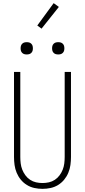

<svg xmlns="http://www.w3.org/2000/svg" viewBox="-20 -1192 540 1220"><path d="M250 8Q224 8 198.5 2.5Q173 -3 151 -16.5Q129 -30 112.5 -50Q96 -70 86 -94Q76 -118 72.5 -143.5Q69 -169 69 -195V-735H109V-195Q109 -174 111.5 -153.5Q114 -133 121.5 -114Q129 -95 141.5 -78Q154 -61 171.5 -49.5Q189 -38 209 -33.5Q229 -29 250 -29Q271 -29 291 -33.5Q311 -38 328.5 -49.5Q346 -61 358.5 -78Q371 -95 378.5 -114Q386 -133 388.5 -153.5Q391 -174 391 -195V-735H431V-195Q431 -169 427.5 -143.5Q424 -118 414 -94Q404 -70 387.5 -50Q371 -30 349 -16.5Q327 -3 301.5 2.5Q276 8 250 8ZM350 -846Q342 -846 334.5 -848Q327 -850 321 -856Q315 -862 313 -869.5Q311 -877 311 -885Q311 -893 313 -900.5Q315 -908 321 -914Q327 -920 334.5 -922Q342 -924 350 -924Q358 -924 365.5 -922Q373 -920 379 -914Q385 -908 387 -900.5Q389 -893 389 -885Q389 -877 387 -869.5Q385 -862 379 -856Q373 -850 365.5 -848Q358 -846 350 -846ZM150 -846Q142 -846 134.5 -848Q127 -850 121 -856Q115 -862 113 -869.5Q111 -877 111 -885Q111 -893 113 -900.5Q115 -908 121 -914Q127 -920 134.5 -922Q142 -924 150 -924Q158 -924 165.5 -922Q173 -920 179 -914Q185 -908 187 -900.5Q189 -893 189 -885Q189 -877 187 -869.5Q185 -862 179 -856Q173 -850 165.5 -848Q158 -846 150 -846ZM244 -1010 217 -1030 321 -1172 354 -1148Z"/></svg>

Font: Iosevka Term Curly Extralight
Style: Regular
Weight: 200
Designer: Belleve Invis
Foundry: Belleve Invis
Version: Version 32.3.0